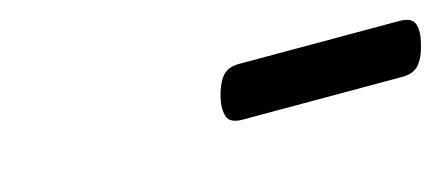

<svg xmlns="http://www.w3.org/2000/svg" viewBox="-25 -878 694 298"><g transform="rotate(-15 322.5 -728.5)"><path d="M341 -686Q321 -686 317 -698Q313 -710 317 -728Q322 -749 331 -760Q340 -771 358 -771H616Q636 -771 640 -759Q644 -747 639 -728Q634 -707 625 -696.5Q616 -686 598 -686Z"/></g></svg>

Font: Playwrite DE LA
Style: Regular
Weight: 400
Designer: Veronika Burian, José Scaglione
Foundry: TypeTogether
Version: Version 1.002